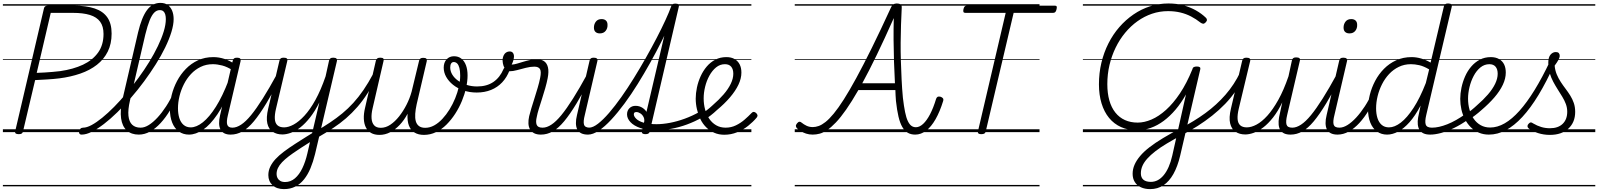

<svg xmlns="http://www.w3.org/2000/svg" viewBox="-20 -914 11054 1328"><path d="M109 14Q80 14 85 -6L284 -856Q286 -866 293 -870.5Q300 -875 315 -875H488Q576 -875 634.5 -855.5Q693 -836 722.5 -793.5Q752 -751 752 -682Q752 -611 725.5 -557.5Q699 -504 650.5 -466Q602 -428 535.5 -405Q469 -382 390 -372Q349 -367 305.5 -364.5Q262 -362 223 -360L139 -5Q137 5 130.5 9.5Q124 14 109 14ZM234 -410Q261 -411 288 -412.5Q315 -414 342.5 -416.5Q370 -419 396 -422Q487 -435 554 -466.5Q621 -498 658.5 -550.5Q696 -603 696 -679Q696 -732 672.5 -764Q649 -796 602 -810.5Q555 -825 484 -825H331ZM0 365H700V375H0ZM0 -20H700V0H0ZM0 -505H700V-500H0ZM0 -885H700V-875H0Z M545 17Q533 17 529 9.5Q525 2 527 -7Q529 -16 536 -23.5Q543 -31 555 -31Q580 -31 613.5 -49Q647 -67 687 -99.5Q727 -132 769.5 -175Q812 -218 854.5 -269Q897 -320 937.5 -375Q978 -430 1012 -485.5Q1046 -541 1072 -595Q1098 -649 1112.5 -696.5Q1127 -744 1127 -782Q1127 -793 1135 -798.5Q1143 -804 1154 -804Q1165 -804 1173 -798.5Q1181 -793 1181 -782Q1181 -743 1165.5 -692.5Q1150 -642 1122.5 -585.5Q1095 -529 1057.5 -469.5Q1020 -410 976.5 -351Q933 -292 886 -238Q839 -184 791.5 -137.5Q744 -91 699 -56.5Q654 -22 615 -2.5Q576 17 545 17ZM940 17Q888 17 856.5 -12Q825 -41 817.5 -95.5Q810 -150 827 -226L935 -690Q960 -795 997 -844.5Q1034 -894 1089 -894Q1121 -894 1141 -879Q1161 -864 1171 -839Q1181 -814 1181 -782Q1181 -770 1173 -763.5Q1165 -757 1154 -757Q1143 -757 1135 -763.5Q1127 -770 1127 -782Q1127 -800 1123 -814Q1119 -828 1110 -836Q1101 -844 1085 -844Q1064 -844 1047 -827Q1030 -810 1015 -773Q1000 -736 985 -675L879 -219Q864 -154 868.5 -112.5Q873 -71 894.5 -51Q916 -31 952 -31Q962 -31 967 -23.5Q972 -16 970 -7Q968 2 960.5 9.5Q953 17 940 17ZM694 365H1088V375H694ZM694 -20H1088V0H694ZM694 -505H1088V-500H694ZM694 -885H1088V-875H694Z M940 17Q930 17 925 9.5Q920 2 921 -7Q922 -16 930 -23.5Q938 -31 953 -31Q980 -31 1009.5 -49.5Q1039 -68 1069.5 -101Q1100 -134 1129 -178.5Q1158 -223 1182 -276Q1187 -286 1195.5 -286Q1204 -286 1210.5 -279.5Q1217 -273 1213 -263Q1188 -204 1157 -152.5Q1126 -101 1091 -63Q1056 -25 1018 -4Q980 17 940 17ZM1088 365V375ZM1088 -20V0ZM1088 -505V-500ZM1088 -885V-875Z M1287 17Q1247 17 1217 -4.5Q1187 -26 1171 -66Q1155 -106 1155 -161Q1155 -207 1167.5 -257Q1180 -307 1204.5 -353.5Q1229 -400 1265.5 -437.5Q1302 -475 1349.5 -497Q1397 -519 1456 -519Q1494 -519 1532.5 -506.5Q1571 -494 1604 -470L1594 -425Q1552 -452 1517 -461Q1482 -470 1452 -470Q1406 -470 1368 -451.5Q1330 -433 1301 -402Q1272 -371 1252 -331.5Q1232 -292 1221.5 -249Q1211 -206 1211 -165Q1211 -127 1220.5 -97Q1230 -67 1250 -50Q1270 -33 1299 -33Q1339 -33 1383.5 -68.5Q1428 -104 1473.5 -176Q1519 -248 1561 -358L1578 -313Q1533 -196 1483.5 -123Q1434 -50 1384 -16.5Q1334 17 1287 17ZM1575 17Q1549 17 1531.5 8Q1514 -1 1505 -18.5Q1496 -36 1495.5 -60.5Q1495 -85 1502 -116L1590 -495Q1593 -506 1599.5 -510.5Q1606 -515 1620 -515Q1636 -515 1641.5 -508.5Q1647 -502 1644 -491L1556 -116Q1545 -71 1552 -51Q1559 -31 1587 -31Q1597 -31 1601.5 -23.5Q1606 -16 1604.5 -7Q1603 2 1596 9.5Q1589 17 1575 17ZM1088 365H1723V375H1088ZM1088 -20H1723V0H1088ZM1088 -505H1723V-500H1088ZM1088 -885H1723V-875H1088Z M1575 17Q1565 17 1560 9.5Q1555 2 1556 -7Q1557 -16 1565 -23.5Q1573 -31 1588 -31Q1616 -31 1648 -52Q1680 -73 1716.5 -117.5Q1753 -162 1797.5 -232.5Q1842 -303 1896 -402Q1901 -413 1910.5 -412.5Q1920 -412 1925.5 -404.5Q1931 -397 1926 -387Q1869 -277 1822.5 -200Q1776 -123 1736 -75Q1696 -27 1657 -5Q1618 17 1575 17ZM1723 365V375ZM1723 -20V0ZM1723 -505V-500ZM1723 -885V-875Z M1944 394Q1894 394 1865 367Q1836 340 1836 297Q1836 267 1849 239.5Q1862 212 1885.5 186.5Q1909 161 1943.5 135Q1978 109 2020 82Q2040 69 2060 56.5Q2080 44 2099.5 31.5Q2119 19 2139 7L2189 -206Q2158 -144 2124.5 -101.5Q2091 -59 2057.5 -33Q2024 -7 1992 4.5Q1960 16 1933 16Q1894 16 1866 -2.5Q1838 -21 1829 -60.5Q1820 -100 1835 -163L1913 -495Q1916 -506 1922 -510.5Q1928 -515 1942 -515Q1958 -515 1964 -509.5Q1970 -504 1967 -492L1889 -162Q1879 -120 1881 -91Q1883 -62 1899 -47.5Q1915 -33 1945 -33Q1975 -33 2011 -52.5Q2047 -72 2085.5 -113.5Q2124 -155 2161.5 -222.5Q2199 -290 2232 -386L2256 -495Q2259 -506 2265.5 -510.5Q2272 -515 2285 -515Q2301 -515 2307 -509Q2313 -503 2310 -490L2159 152Q2146 205 2127.5 249.5Q2109 294 2083 326.5Q2057 359 2022.5 376.5Q1988 394 1944 394ZM1952 345Q1990 345 2020 319.5Q2050 294 2071.5 249Q2093 204 2106 147L2124 69Q2110 78 2096.5 86.5Q2083 95 2069 104Q2055 113 2042 122Q2005 146 1977.5 167Q1950 188 1931 208Q1912 228 1902.5 248Q1893 268 1893 290Q1893 305 1899.5 317.5Q1906 330 1919 337.5Q1932 345 1952 345ZM1723 365H2388V375H1723ZM1723 -20H2388V0H1723ZM1723 -505H2388V-500H1723ZM1723 -885H2388V-875H1723Z M2179 36Q2171 41 2164.5 37Q2158 33 2155.5 24.5Q2153 16 2155 7.5Q2157 -1 2165 -6Q2218 -37 2263 -67Q2308 -97 2348 -130Q2388 -163 2424 -202.5Q2460 -242 2494 -291.5Q2528 -341 2562 -405Q2568 -415 2576.5 -414.5Q2585 -414 2589.5 -407Q2594 -400 2589 -388Q2556 -322 2522.5 -269.5Q2489 -217 2452 -174.5Q2415 -132 2373.5 -96Q2332 -60 2283.5 -28Q2235 4 2179 36ZM2388 365V375ZM2388 -20V0ZM2388 -505V-500ZM2388 -885V-875Z M2605 19Q2570 19 2546.5 5.5Q2523 -8 2510.5 -33Q2498 -58 2496.5 -92.5Q2495 -127 2505 -168L2580 -495Q2583 -505 2589.5 -510Q2596 -515 2610 -515Q2626 -515 2631 -509.5Q2636 -504 2633 -493L2557 -164Q2548 -126 2550 -95.5Q2552 -65 2567.5 -47.5Q2583 -30 2614 -30Q2648 -30 2680 -51.5Q2712 -73 2740.5 -109Q2769 -145 2791.5 -189Q2814 -233 2827 -280L2879 -495Q2881 -504 2887.5 -509Q2894 -514 2907 -514Q2923 -514 2928.5 -508.5Q2934 -503 2932 -492L2862 -193Q2854 -157 2852 -127Q2850 -97 2856 -75.5Q2862 -54 2878 -42Q2894 -30 2921 -30Q2953 -30 2983 -46.5Q3013 -63 3040 -92Q3067 -121 3089.5 -157.5Q3112 -194 3128.5 -234.5Q3145 -275 3154 -315.5Q3163 -356 3163 -391Q3163 -423 3157.5 -444Q3152 -465 3142 -475Q3132 -485 3117 -485Q3104 -485 3099 -495Q3094 -505 3099 -515Q3104 -525 3120 -525Q3150 -525 3171 -508.5Q3192 -492 3203 -462.5Q3214 -433 3214 -392Q3214 -353 3204 -307.5Q3194 -262 3175 -216Q3156 -170 3129 -128Q3102 -86 3068.5 -52.5Q3035 -19 2995.5 0Q2956 19 2912 19Q2874 19 2847.5 3Q2821 -13 2808.5 -45Q2796 -77 2799 -127Q2775 -82 2744 -49.5Q2713 -17 2678 1Q2643 19 2605 19ZM2388 365H3276V375H2388ZM2388 -20H3276V0H2388ZM2388 -505H3276V-500H2388ZM2388 -885H3276V-875H2388Z M3277 -274Q3228 -274 3186 -288.5Q3144 -303 3113.5 -327.5Q3083 -352 3066 -382.5Q3049 -413 3049 -446Q3049 -481 3068.5 -503Q3088 -525 3121 -525Q3135 -525 3138.5 -515Q3142 -505 3137.5 -495Q3133 -485 3119 -485Q3107 -485 3100.5 -475Q3094 -465 3094 -447Q3094 -422 3108 -398.5Q3122 -375 3147.5 -356.5Q3173 -338 3207 -327Q3241 -316 3280 -316Q3347 -316 3392.5 -347Q3438 -378 3463 -437Q3468 -448 3480 -449.5Q3492 -451 3500.5 -445.5Q3509 -440 3505 -429Q3486 -379 3453.5 -344.5Q3421 -310 3376.5 -292Q3332 -274 3277 -274ZM3276 365H3301V375H3276ZM3276 -20H3301V0H3276ZM3276 -505H3301V-500H3276ZM3276 -885H3301V-875H3276Z M3721 17Q3693 17 3674.5 7.5Q3656 -2 3646 -19.5Q3636 -37 3635 -60Q3634 -83 3640 -110Q3645 -132 3655 -164.5Q3665 -197 3676.5 -233.5Q3688 -270 3699 -307Q3710 -344 3716 -375Q3725 -419 3715 -436Q3705 -453 3676 -453Q3649 -453 3617.5 -445Q3586 -437 3556.5 -429Q3527 -421 3504 -421Q3490 -421 3479.5 -431Q3469 -441 3463 -458Q3457 -475 3456 -496Q3456 -513 3462 -527.5Q3468 -542 3479.5 -550Q3491 -558 3506 -558Q3520 -558 3527.5 -548.5Q3535 -539 3535 -523Q3535 -513 3531 -498Q3527 -483 3519 -467Q3536 -468 3556.5 -474Q3577 -480 3600 -487Q3623 -494 3646.5 -499Q3670 -504 3692 -504Q3724 -504 3743.5 -490.5Q3763 -477 3770 -448Q3777 -419 3768 -373Q3762 -342 3751.5 -305Q3741 -268 3729 -231Q3717 -194 3707 -161.5Q3697 -129 3693 -107Q3684 -71 3692 -51Q3700 -31 3732 -31Q3742 -31 3746 -23.5Q3750 -16 3749 -7Q3748 2 3741 9.5Q3734 17 3721 17ZM3301 365H3869V375H3301ZM3301 -20H3869V0H3301ZM3301 -505H3869V-500H3301ZM3301 -885H3869V-875H3301Z M3721 17Q3711 17 3706 9.5Q3701 2 3702 -7Q3703 -16 3711 -23.5Q3719 -31 3734 -31Q3762 -31 3794 -52Q3826 -73 3862.5 -117.5Q3899 -162 3943.5 -232.5Q3988 -303 4042 -402Q4047 -413 4056.5 -412.5Q4066 -412 4071.5 -404.5Q4077 -397 4072 -387Q4015 -277 3968.5 -200Q3922 -123 3882 -75Q3842 -27 3803 -5Q3764 17 3721 17ZM3869 365V375ZM3869 -20V0ZM3869 -505V-500ZM3869 -885V-875Z M4047 17Q4019 17 4000.5 8Q3982 -1 3973 -18.5Q3964 -36 3963.5 -61.5Q3963 -87 3971 -119L4058 -495Q4061 -506 4067 -510.5Q4073 -515 4087 -515Q4102 -515 4108.5 -509Q4115 -503 4112 -492L4025 -119Q4013 -73 4019.5 -52Q4026 -31 4059 -31Q4069 -31 4073.5 -23.5Q4078 -16 4076.5 -7Q4075 2 4067.5 9.5Q4060 17 4047 17ZM4129 -683Q4110 -683 4099 -693Q4088 -703 4088 -723Q4088 -747 4101.5 -764.5Q4115 -782 4141 -782Q4160 -782 4171 -772Q4182 -762 4182 -742Q4183 -718 4169 -700.5Q4155 -683 4129 -683ZM3869 365H4194V375H3869ZM3869 -20H4194V0H3869ZM3869 -505H4194V-500H3869ZM3869 -885H4194V-875H3869Z M4047 17Q4036 17 4032 9.5Q4028 2 4029.5 -7Q4031 -16 4037 -23.5Q4043 -31 4054 -31Q4081 -31 4116.5 -58.5Q4152 -86 4193 -133.5Q4234 -181 4277.5 -242.5Q4321 -304 4364 -373.5Q4407 -443 4447.5 -514.5Q4488 -586 4522.5 -652.5Q4557 -719 4582.5 -774.5Q4608 -830 4622 -869Q4625 -877 4632 -880.5Q4639 -884 4646.5 -884Q4654 -884 4658.5 -879.5Q4663 -875 4661 -869Q4645 -823 4618 -760.5Q4591 -698 4555 -626.5Q4519 -555 4477.5 -480.5Q4436 -406 4391 -333.5Q4346 -261 4299.5 -198Q4253 -135 4208 -86.5Q4163 -38 4122 -10.5Q4081 17 4047 17ZM4194 365H4219V375H4194ZM4194 -20H4219V0H4194ZM4194 -505H4219V-500H4194ZM4194 -885H4219V-875H4194Z M4444 14Q4431 14 4424.5 9.5Q4418 5 4420 -6L4622 -869Q4625 -880 4631.5 -884.5Q4638 -889 4651 -889Q4667 -889 4672.5 -883.5Q4678 -878 4675 -867L4474 -4Q4472 5 4465 9.5Q4458 14 4444 14ZM4219 365H4733V375H4219ZM4219 -20H4733V0H4219ZM4219 -505H4733V-500H4219ZM4219 -885H4733V-875H4219Z M4517 -13Q4454 -13 4409 -28.5Q4364 -44 4340.5 -69.5Q4317 -95 4317 -123Q4317 -149 4333.5 -165.5Q4350 -182 4376 -182Q4403 -182 4425 -167.5Q4447 -153 4458 -128.5Q4469 -104 4463 -75L4434 -62Q4440 -86 4432 -103Q4424 -120 4409.5 -129.5Q4395 -139 4382 -139Q4373 -139 4368.5 -135.5Q4364 -132 4364 -123Q4364 -109 4380.5 -92.5Q4397 -76 4431.5 -65.5Q4466 -55 4521 -55Q4564 -55 4614 -64.5Q4664 -74 4716 -93Q4768 -112 4818 -140Q4826 -145 4833 -141.5Q4840 -138 4844 -130.5Q4848 -123 4846.5 -114.5Q4845 -106 4835 -101Q4786 -73 4731.5 -53Q4677 -33 4622 -23Q4567 -13 4517 -13ZM4733 365V375ZM4733 -20V0ZM4733 -505V-500ZM4733 -885V-875Z M4831 -124Q4851 -138 4871 -153.5Q4891 -169 4908 -185Q4952 -223 4984.5 -260.5Q5017 -298 5034.5 -334.5Q5052 -371 5052 -404Q5052 -435 5037.5 -452.5Q5023 -470 4994 -470Q4960 -470 4933 -448Q4906 -426 4886.5 -390.5Q4867 -355 4857 -313.5Q4847 -272 4847 -234Q4847 -193 4857 -156.5Q4867 -120 4886 -92Q4905 -64 4933.5 -47.5Q4962 -31 4999 -31Q5037 -31 5070 -47Q5103 -63 5130 -86.5Q5157 -110 5178 -132Q5186 -141 5194.5 -140Q5203 -139 5210 -132Q5217 -126 5219 -118Q5221 -110 5214 -101Q5189 -71 5154.5 -43.5Q5120 -16 5078 1Q5036 18 4990 18Q4951 18 4919.5 4Q4888 -10 4864 -34Q4840 -58 4824.5 -90Q4809 -122 4800.5 -158.5Q4792 -195 4792 -232Q4792 -269 4800.5 -309Q4809 -349 4826 -386.5Q4843 -424 4868.5 -454Q4894 -484 4928 -501.5Q4962 -519 5004 -519Q5038 -519 5061 -505.5Q5084 -492 5096 -468.5Q5108 -445 5108 -412Q5108 -371 5087.5 -328Q5067 -285 5029 -240.5Q4991 -196 4938 -152Q4918 -133 4896 -116Q4874 -99 4851 -83ZM4733 365H5177V375H4733ZM4733 -20H5177V0H4733ZM4733 -505H5177V-500H4733ZM4733 -885H5177V-875H4733Z M5601 17Q5576 17 5555 10Q5534 3 5518.5 -7Q5503 -17 5492 -27Q5486 -34 5485 -42Q5484 -50 5493 -61Q5502 -72 5510 -72Q5518 -72 5524 -66Q5540 -53 5559 -44Q5578 -35 5602 -35Q5621 -35 5642.5 -42.5Q5664 -50 5689.5 -70Q5715 -90 5746.5 -128Q5778 -166 5816.5 -226.5Q5855 -287 5903 -375Q5951 -463 6010.5 -583.5Q6070 -704 6143 -863Q6148 -876 6158 -883Q6168 -890 6183 -890Q6200 -890 6209 -883Q6218 -876 6217 -861Q6214 -802 6212 -741.5Q6210 -681 6209.5 -619Q6209 -557 6211 -494Q6213 -431 6216 -366.5Q6219 -302 6225 -238Q6232 -179 6240 -139.5Q6248 -100 6259 -77Q6270 -54 6283.5 -44Q6297 -34 6315 -34Q6340 -34 6365 -57Q6390 -80 6413 -124Q6436 -168 6455 -231Q6459 -241 6465.5 -244.5Q6472 -248 6485 -245Q6497 -241 6502 -234Q6507 -227 6504 -217Q6481 -142 6451 -89.5Q6421 -37 6385.5 -10Q6350 17 6310 17Q6281 17 6259 4.5Q6237 -8 6221 -35.5Q6205 -63 6194.5 -107.5Q6184 -152 6177 -216Q6176 -235 6174.5 -253.5Q6173 -272 6173 -291H5917Q5871 -211 5832.5 -156Q5794 -101 5761.5 -67Q5729 -33 5701.5 -14.5Q5674 4 5649.5 10.5Q5625 17 5601 17ZM5944 -338H6170Q6166 -412 6163.5 -488Q6161 -564 6160.5 -639.5Q6160 -715 6162 -789Q6098 -645 6044 -533.5Q5990 -422 5944 -338ZM5477 365H6533V375H5477ZM5477 -20H6533V0H5477ZM5477 -505H6533V-500H5477ZM5477 -885H6533V-875H5477Z M6767 14Q6740 14 6744 -5L6936 -825H6657Q6647 -825 6644 -831Q6641 -837 6644 -851Q6647 -864 6652.5 -869.5Q6658 -875 6668 -875H7275Q7286 -875 7288.5 -869.5Q7291 -864 7288 -851Q7285 -837 7279.5 -831Q7274 -825 7264 -825H6991L6798 -5Q6796 5 6789 9.5Q6782 14 6767 14ZM6480 365H7170V375H6480ZM6480 -20H7170V0H6480ZM6480 -505H7170V-500H6480ZM6480 -885H7170V-875H6480Z M7935 394Q7899 394 7871.5 381.5Q7844 369 7829 345Q7814 321 7814 288Q7814 276 7822.5 269Q7831 262 7842.5 261Q7854 260 7862.5 266Q7871 272 7871 285Q7871 314 7888.5 329Q7906 344 7940 344Q7991 344 8029.5 297Q8068 250 8088 163L8183 -261Q8150 -202 8111 -156Q8072 -110 8029 -78Q7986 -46 7939.5 -29.5Q7893 -13 7844 -13Q7783 -13 7734 -35Q7685 -57 7651 -98.5Q7617 -140 7599 -199Q7581 -258 7581 -331Q7581 -409 7598 -480Q7615 -551 7646.5 -613.5Q7678 -676 7722 -726.5Q7766 -777 7820 -814Q7874 -851 7935 -870.5Q7996 -890 8062 -890Q8119 -890 8166 -877Q8213 -864 8252 -842Q8291 -820 8321 -791Q8328 -784 8328 -776Q8328 -768 8318 -758Q8309 -749 8301 -750Q8293 -751 8283 -758Q8253 -782 8218.5 -800Q8184 -818 8144.5 -827.5Q8105 -837 8059 -837Q8001 -837 7948 -819Q7895 -801 7848 -767.5Q7801 -734 7762.5 -687.5Q7724 -641 7696.5 -584.5Q7669 -528 7654 -464.5Q7639 -401 7639 -332Q7639 -269 7653 -219.5Q7667 -170 7694.5 -135.5Q7722 -101 7761 -83.5Q7800 -66 7849 -66Q7895 -66 7945 -87.5Q7995 -109 8045 -154Q8095 -199 8141.5 -268.5Q8188 -338 8227 -434Q8229 -445 8236.5 -449.5Q8244 -454 8258 -454Q8287 -454 8282 -435L8143 162Q8125 238 8096 289.5Q8067 341 8027 367.5Q7987 394 7935 394ZM7470 365H8333V375H7470ZM7470 -20H8333V0H7470ZM7470 -505H8333V-500H7470ZM7470 -885H8333V-875H7470Z M7814 288Q7814 256 7827 226Q7840 196 7865.5 165.5Q7891 135 7930.5 104.5Q7970 74 8023 42Q8076 10 8143 -25Q8191 -50 8234.5 -76.5Q8278 -103 8317 -131.5Q8356 -160 8391 -192Q8426 -224 8456.5 -259Q8487 -294 8512.5 -333Q8538 -372 8559 -416Q8564 -427 8573 -427Q8582 -427 8588 -419.5Q8594 -412 8590 -401Q8565 -342 8531 -291Q8497 -240 8454.5 -196Q8412 -152 8364 -114Q8316 -76 8263.5 -42.5Q8211 -9 8155 20Q8097 51 8051 78.5Q8005 106 7971.5 132Q7938 158 7915.5 183Q7893 208 7882 233Q7871 258 7871 285Q7871 297 7862.5 304Q7854 311 7843 311.5Q7832 312 7823 306Q7814 300 7814 288ZM8333 365H8383V375H8333ZM8333 -20H8383V0H8333ZM8333 -505H8383V-500H8333ZM8333 -885H8383V-875H8333Z M8593 16Q8554 16 8526 -2.5Q8498 -21 8488.5 -60.5Q8479 -100 8494 -163L8572 -495Q8575 -506 8581.5 -510.5Q8588 -515 8601 -515Q8617 -515 8623.5 -509.5Q8630 -504 8627 -492L8548 -162Q8538 -120 8540 -91Q8542 -62 8558 -47.5Q8574 -33 8604 -33Q8635 -33 8671.5 -52.5Q8708 -72 8746 -114Q8784 -156 8821.5 -223Q8859 -290 8892 -386L8916 -497Q8919 -508 8925.5 -512.5Q8932 -517 8945 -517Q8961 -517 8967.5 -511.5Q8974 -506 8971 -495L8883 -119Q8872 -73 8878.5 -52Q8885 -31 8918 -31Q8928 -31 8932 -23.5Q8936 -16 8935 -7Q8934 2 8926.5 9.5Q8919 17 8906 17Q8880 17 8862.5 9Q8845 1 8835.5 -14.5Q8826 -30 8824 -52.5Q8822 -75 8827 -104L8849 -206Q8819 -144 8785.5 -101.5Q8752 -59 8718 -33Q8684 -7 8652 4.5Q8620 16 8593 16ZM8383 365H9054V375H8383ZM8383 -20H9054V0H8383ZM8383 -505H9054V-500H8383ZM8383 -885H9054V-875H8383Z M8906 17Q8896 17 8891 9.5Q8886 2 8887 -7Q8888 -16 8896 -23.5Q8904 -31 8919 -31Q8947 -31 8979 -52Q9011 -73 9047.5 -117.5Q9084 -162 9128.5 -232.5Q9173 -303 9227 -402Q9232 -413 9241.5 -412.5Q9251 -412 9256.5 -404.5Q9262 -397 9257 -387Q9200 -277 9153.5 -200Q9107 -123 9067 -75Q9027 -27 8988 -5Q8949 17 8906 17ZM9054 365V375ZM9054 -20V0ZM9054 -505V-500ZM9054 -885V-875Z M9232 17Q9204 17 9185.5 8Q9167 -1 9158 -18.5Q9149 -36 9148.5 -61.5Q9148 -87 9156 -119L9243 -495Q9246 -506 9252 -510.5Q9258 -515 9272 -515Q9287 -515 9293.5 -509Q9300 -503 9297 -492L9210 -119Q9198 -73 9204.5 -52Q9211 -31 9244 -31Q9254 -31 9258.5 -23.5Q9263 -16 9261.5 -7Q9260 2 9252.5 9.5Q9245 17 9232 17ZM9314 -683Q9295 -683 9284 -693Q9273 -703 9273 -723Q9273 -747 9286.5 -764.5Q9300 -782 9326 -782Q9345 -782 9356 -772Q9367 -762 9367 -742Q9368 -718 9354 -700.5Q9340 -683 9314 -683ZM9054 365H9379V375H9054ZM9054 -20H9379V0H9054ZM9054 -505H9379V-500H9054ZM9054 -885H9379V-875H9054Z M9231 17Q9221 17 9216 9.5Q9211 2 9212 -7Q9213 -16 9221 -23.5Q9229 -31 9244 -31Q9271 -31 9300.5 -49.5Q9330 -68 9360.5 -101Q9391 -134 9420 -178.5Q9449 -223 9473 -276Q9478 -286 9486.5 -286Q9495 -286 9501.5 -279.5Q9508 -273 9504 -263Q9479 -204 9448 -152.5Q9417 -101 9382 -63Q9347 -25 9309 -4Q9271 17 9231 17ZM9379 365V375ZM9379 -20V0ZM9379 -505V-500ZM9379 -885V-875Z M9574 17Q9534 17 9504 -4.5Q9474 -26 9458 -66Q9442 -106 9442 -161Q9442 -208 9454.5 -258Q9467 -308 9491.5 -354.5Q9516 -401 9552.5 -438Q9589 -475 9637 -497Q9685 -519 9744 -519Q9776 -519 9810.5 -509Q9845 -499 9875 -481L9967 -870Q9970 -881 9976.5 -885.5Q9983 -890 9996 -890Q10013 -890 10018.5 -883.5Q10024 -877 10021 -866L9845 -119Q9834 -73 9841.5 -52Q9849 -31 9884 -31Q9892 -31 9895.5 -23.5Q9899 -16 9898 -7Q9897 2 9890.5 9.5Q9884 17 9872 17Q9845 17 9827 9Q9809 1 9799 -14.5Q9789 -30 9786.5 -52.5Q9784 -75 9789 -103L9806 -184Q9768 -112 9728.5 -68Q9689 -24 9650 -3.5Q9611 17 9574 17ZM9587 -33Q9626 -33 9669 -66Q9712 -99 9756.5 -167Q9801 -235 9842 -340L9865 -434Q9828 -456 9797 -463Q9766 -470 9739 -470Q9693 -470 9655 -451.5Q9617 -433 9588 -402Q9559 -371 9539 -331.5Q9519 -292 9508.5 -249Q9498 -206 9498 -165Q9498 -127 9507.5 -97Q9517 -67 9537 -50Q9557 -33 9587 -33ZM9379 365H10020V375H9379ZM9379 -20H10020V0H9379ZM9379 -505H10020V-500H9379ZM9379 -885H10020V-875H9379Z M9872 17Q9860 17 9855.5 9.5Q9851 2 9853.5 -7Q9856 -16 9864.5 -23.5Q9873 -31 9885 -31Q9931 -31 9990.5 -54.5Q10050 -78 10117 -126Q10125 -131 10131.5 -128Q10138 -125 10142 -117.5Q10146 -110 10145 -101.5Q10144 -93 10136 -88Q10085 -52 10036.5 -28.5Q9988 -5 9946.5 6Q9905 17 9872 17ZM10020 365V375ZM10020 -20V0ZM10020 -505V-500ZM10020 -885V-875Z M10116 -123Q10138 -137 10157.5 -152.5Q10177 -168 10195 -185Q10239 -223 10271.5 -260.5Q10304 -298 10321.5 -334.5Q10339 -371 10339 -404Q10339 -435 10324.5 -452.5Q10310 -470 10281 -470Q10270 -470 10265.5 -477Q10261 -484 10262.5 -494Q10264 -504 10271 -511.5Q10278 -519 10291 -519Q10325 -519 10348.5 -505.5Q10372 -492 10383.5 -468.5Q10395 -445 10395 -412Q10395 -371 10374.5 -327.5Q10354 -284 10316 -240Q10278 -196 10225 -151Q10205 -133 10182.5 -116Q10160 -99 10137 -83ZM10020 365H10464V375H10020ZM10020 -20H10464V0H10020ZM10020 -505H10464V-500H10020ZM10020 -885H10464V-875H10020Z M10278 17Q10240 17 10208.5 3.5Q10177 -10 10153 -34Q10129 -58 10112.5 -89.5Q10096 -121 10088 -157Q10080 -193 10080 -230Q10080 -267 10088.5 -307.5Q10097 -348 10113.5 -385.5Q10130 -423 10155.5 -453Q10181 -483 10215 -501Q10249 -519 10292 -519Q10301 -519 10304.5 -511.5Q10308 -504 10306 -494.5Q10304 -485 10297.5 -477.5Q10291 -470 10282 -470Q10247 -470 10219.5 -447.5Q10192 -425 10173 -389Q10154 -353 10144 -311.5Q10134 -270 10134 -232Q10134 -192 10144 -156Q10154 -120 10173.5 -92Q10193 -64 10221.5 -48Q10250 -32 10287 -32Q10337 -32 10387.5 -61Q10438 -90 10489.5 -147.5Q10541 -205 10594 -291Q10647 -377 10701 -491Q10705 -500 10714.5 -498.5Q10724 -497 10730.5 -489.5Q10737 -482 10732 -471Q10677 -349 10621.5 -257.5Q10566 -166 10509.5 -105Q10453 -44 10395.5 -13.5Q10338 17 10278 17ZM10464 365V375ZM10464 -20V0ZM10464 -505V-500ZM10464 -885V-875Z M10700 19Q10657 19 10618 6.5Q10579 -6 10553 -26Q10545 -33 10545 -41.5Q10545 -50 10553 -58Q10561 -67 10567.5 -67.5Q10574 -68 10585 -60Q10612 -44 10640.5 -35.5Q10669 -27 10700 -27Q10757 -27 10788.5 -57.5Q10820 -88 10820 -141Q10820 -169 10810.5 -194.5Q10801 -220 10786 -244.5Q10771 -269 10754.5 -295Q10738 -321 10723 -349Q10708 -377 10698.5 -409.5Q10689 -442 10689 -480Q10689 -518 10704.5 -536Q10720 -554 10741 -554Q10755 -554 10761.5 -547Q10768 -540 10768 -529Q10768 -516 10759 -499.5Q10750 -483 10733 -460Q10736 -427 10747.5 -399.5Q10759 -372 10775 -347.5Q10791 -323 10808.5 -300Q10826 -277 10841 -253Q10856 -229 10865.5 -201.5Q10875 -174 10875 -140Q10875 -68 10828 -24.5Q10781 19 10700 19ZM10464 365H11014V375H10464ZM10464 -20H11014V0H10464ZM10464 -505H11014V-500H10464ZM10464 -885H11014V-875H10464Z"/></svg>

Font: Playwrite AT Guides
Style: Italic
Weight: 400
Italic angle: -13.0072°
Designer: Veronika Burian, José Scaglione
Foundry: TypeTogether
Version: Version 1.002